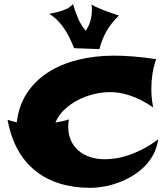

<svg xmlns="http://www.w3.org/2000/svg" viewBox="-20 -857 803 915"><path d="M733.9 -192.9Q728.5 -153.3 710.9 -120.8Q693.4 -88.4 667.5 -62.7Q641.6 -37.1 609.9 -18.1Q578.1 1 543.9 13.4Q509.8 25.9 475.3 32Q440.9 38.1 410.2 38.1Q331.1 38.1 265.1 17.8Q199.2 -2.4 148.7 -43Q98.1 -83.5 64.5 -144.3Q30.8 -205.1 16.1 -286.1Q27.3 -282.2 38.3 -279.3Q49.3 -276.4 60.1 -273.9Q68.8 -352.5 107.7 -412.1Q146.5 -471.7 208 -511.5Q269.5 -551.3 350.1 -571.5Q430.7 -591.8 523.9 -591.8Q566.9 -591.8 615.7 -587.9Q664.6 -584 724.1 -575.2Q711.9 -540 706.5 -504.6Q701.2 -469.2 701.2 -433.1Q701.2 -415 702.9 -394Q704.6 -373 710 -345.2Q678.7 -366.2 650.4 -380.4Q622.1 -394.5 596.4 -402.8Q570.8 -411.1 547.9 -414.6Q524.9 -418 504.9 -418Q467.3 -418 427.5 -408.4Q387.7 -398.9 351.8 -380.4Q315.9 -361.8 287.4 -335Q258.8 -308.1 244.1 -272.9Q259.8 -275.4 276.1 -279.1Q292.5 -282.7 309.1 -288.1Q306.6 -277.3 305.9 -268.1Q305.2 -258.8 305.2 -252Q305.2 -215.3 318.6 -186.5Q332 -157.7 355.2 -138.2Q378.4 -118.7 409.9 -108.4Q441.4 -98.1 478 -98.1Q499 -98.1 526.4 -101.6Q553.7 -105 586.2 -115.2Q618.7 -125.5 655.8 -144Q692.9 -162.6 733.9 -192.9ZM546.9 -783.2Q510.3 -748 488 -709Q465.8 -669.9 453.6 -623L333 -627.4Q323.2 -652.3 311.8 -676Q300.3 -699.7 285.9 -720.9Q271.5 -742.2 253.9 -760Q236.3 -777.8 214.8 -791Q230 -793.9 245.8 -797.6Q261.7 -801.3 276.9 -806.4Q292 -811.5 305.2 -818.8Q318.4 -826.2 327.6 -837.4Q339.8 -797.9 353 -767.3Q366.2 -736.8 388.7 -710.4Q397.9 -723.6 404.3 -739Q410.6 -754.4 414.1 -771Q417.5 -787.6 418 -804Q418.5 -820.3 416 -835.4Q430.2 -827.1 446.8 -819.8Q463.4 -812.5 480.5 -805.9Q497.6 -799.3 514.6 -793.7Q531.7 -788.1 546.9 -783.2Z"/></svg>

Font: Shojumaru
Style: Regular
Weight: 400
Version: Version 1.001